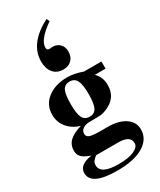

<svg xmlns="http://www.w3.org/2000/svg" viewBox="-261 -944 1022 1230"><g transform="rotate(-30 250.0 -328.5)"><path d="M312 -863 323 -841Q214 -765 214 -708Q214 -687 233 -687Q236 -687 244 -688Q252 -689 257 -689Q289 -689 309.5 -668Q330 -647 330 -613Q330 -574 307 -551Q284 -528 246 -528Q199 -528 172.5 -559Q146 -590 146 -644Q146 -776 312 -863ZM254 -68H306Q387 -68 435 -35.5Q483 -3 483 52Q483 123 414.5 164.5Q346 206 222 206Q28 206 28 114Q28 53 124 39Q77 22 59.5 4Q42 -14 42 -43Q42 -87 71 -114.5Q100 -142 161 -160Q106 -175 71.5 -216Q37 -257 37 -312Q37 -385 93.5 -429Q150 -473 240 -473Q292 -473 352 -451H481V-398H401Q441 -362 441 -300Q441 -206 349 -168Q325 -158 308 -156Q291 -154 222 -154Q192 -154 172.5 -140.5Q153 -127 153 -105Q153 -84 174 -76Q195 -68 254 -68ZM306 -312Q306 -382 290.5 -412Q275 -442 239 -442Q203 -442 188.5 -413Q174 -384 174 -311Q174 -241 189 -211.5Q204 -182 240 -182Q276 -182 291 -211.5Q306 -241 306 -312ZM315 52H151Q130 69 123 80Q116 91 116 107Q116 174 250 174Q322 174 363 155.5Q404 137 404 108Q404 52 315 52Z"/></g></svg>

Font: STIX
Style: Bold
Weight: 700
Designer: MicroPress Inc., with final additions and corrections provided by Coen Hoffman, Elsevier (retired)
Version: Version 1.1.1